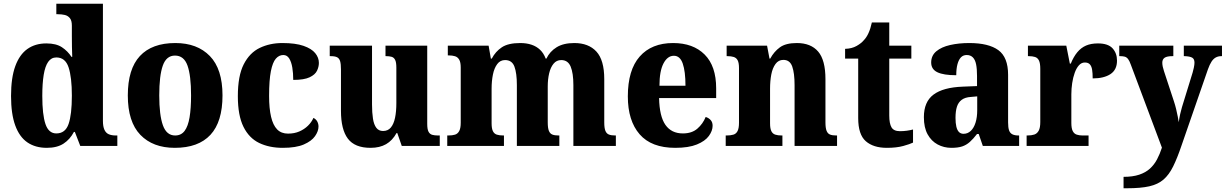

<svg xmlns="http://www.w3.org/2000/svg" viewBox="-20 -780 6550 1026"><path d="M230 10Q169 10 126.5 -19Q84 -48 61.5 -109.5Q39 -171 39 -267Q39 -364 61.5 -426Q84 -488 126 -518Q168 -548 228 -548Q280 -548 311 -527.5Q342 -507 362 -476H366Q365 -499 364.5 -529.5Q364 -560 364 -588V-643Q364 -670 353.5 -683Q343 -696 326.5 -700Q310 -704 289 -704H281V-760H530V-134Q530 -104 538 -86.5Q546 -69 561.5 -62.5Q577 -56 599 -56H607V0H409L380 -75H375Q354 -35 319.5 -12.5Q285 10 230 10ZM281 -67Q329 -67 346.5 -117.5Q364 -168 364 -269Q364 -367 346.5 -420Q329 -473 281 -473Q254 -473 237.5 -449.5Q221 -426 213.5 -380Q206 -334 206 -268Q206 -167 223 -117Q240 -67 281 -67Z M914 10Q797 10 730 -59.5Q663 -129 663 -270Q663 -411 727.5 -480.5Q792 -550 917 -550Q1034 -550 1101.5 -480.5Q1169 -411 1169 -270Q1169 -129 1104.5 -59.5Q1040 10 914 10ZM916 -56Q948 -56 966.5 -80.5Q985 -105 993 -153Q1001 -201 1001 -270Q1001 -376 982 -429.5Q963 -483 915 -483Q869 -483 850 -429.5Q831 -376 831 -270Q831 -165 850.5 -110.5Q870 -56 916 -56Z M1491 10Q1419 10 1365 -16Q1311 -42 1281 -102.5Q1251 -163 1251 -266Q1251 -375 1282.5 -436.5Q1314 -498 1368 -524Q1422 -550 1489 -550Q1559 -550 1602 -535Q1645 -520 1664.5 -496Q1684 -472 1684 -444Q1684 -423 1674 -402Q1664 -381 1634.5 -367Q1605 -353 1547 -353Q1547 -389 1542 -419Q1537 -449 1525.5 -467.5Q1514 -486 1494 -486Q1471 -486 1454 -466.5Q1437 -447 1427.5 -399.5Q1418 -352 1418 -267Q1418 -201 1428.5 -156Q1439 -111 1461 -88.5Q1483 -66 1519 -66Q1553 -66 1579.5 -77.5Q1606 -89 1625.5 -108Q1645 -127 1655 -150Q1669 -143 1675.5 -130.5Q1682 -118 1682 -104Q1682 -79 1663.5 -52.5Q1645 -26 1603.5 -8Q1562 10 1491 10Z M1960 10Q1876 10 1839 -39Q1802 -88 1802 -188V-409Q1802 -438 1797.5 -453Q1793 -468 1781.5 -474Q1770 -480 1746 -480H1742V-536H1968V-222Q1968 -178 1973 -146Q1978 -114 1991 -97Q2004 -80 2027 -80Q2053 -80 2068.5 -98.5Q2084 -117 2091 -150.5Q2098 -184 2098 -230V-418Q2098 -447 2091.5 -460Q2085 -473 2072.5 -476.5Q2060 -480 2043 -480H2040V-536H2263V-118Q2263 -89 2270 -76Q2277 -63 2290 -59.5Q2303 -56 2320 -56H2330V0H2127L2103 -69H2099Q2077 -29 2043 -9.5Q2009 10 1960 10Z M2370 0V-56H2376Q2397 -56 2411.5 -60.5Q2426 -65 2434 -80Q2442 -95 2442 -124V-419Q2442 -447 2434 -461Q2426 -475 2411.5 -479.5Q2397 -484 2377 -484H2373V-536H2591L2603 -467H2608Q2628 -505 2662 -527.5Q2696 -550 2760 -550Q2794 -550 2820.5 -541Q2847 -532 2866 -514Q2885 -496 2896 -467H2900Q2918 -505 2954.5 -527.5Q2991 -550 3049 -550Q3125 -550 3167 -504.5Q3209 -459 3209 -357V-126Q3209 -96 3215 -81Q3221 -66 3234 -61Q3247 -56 3268 -56H3271V0H3044V-325Q3044 -389 3029.5 -424Q3015 -459 2979 -459Q2954 -459 2938 -439.5Q2922 -420 2914.5 -388Q2907 -356 2907 -318V-126Q2907 -96 2913 -81Q2919 -66 2931.5 -61Q2944 -56 2965 -56H2969V0H2742V-325Q2742 -389 2729 -424Q2716 -459 2679 -459Q2653 -459 2637 -437.5Q2621 -416 2614 -381.5Q2607 -347 2607 -306V-121Q2607 -93 2614 -79Q2621 -65 2635 -60.5Q2649 -56 2670 -56H2673V0Z M3588 10Q3461 10 3398 -62.5Q3335 -135 3335 -265Q3335 -406 3398.5 -478Q3462 -550 3577 -550Q3684 -550 3745.5 -488.5Q3807 -427 3807 -308V-256H3502Q3504 -158 3536 -112.5Q3568 -67 3629 -67Q3677 -67 3706.5 -92.5Q3736 -118 3751 -155Q3767 -150 3777.5 -138.5Q3788 -127 3788 -108Q3788 -81 3768 -53.5Q3748 -26 3704 -8Q3660 10 3588 10ZM3643 -322Q3643 -398 3628.5 -440Q3614 -482 3581 -482Q3547 -482 3525.5 -441Q3504 -400 3504 -322Z M3858 0V-56H3863Q3884 -56 3899 -60.5Q3914 -65 3921.5 -80Q3929 -95 3929 -124V-416Q3929 -444 3922 -457.5Q3915 -471 3901 -475.5Q3887 -480 3867 -480H3863V-536H4079L4092 -467H4096Q4116 -504 4147.5 -527Q4179 -550 4238 -550Q4313 -550 4352 -504.5Q4391 -459 4391 -357V-126Q4391 -96 4397 -81Q4403 -66 4415.5 -61Q4428 -56 4449 -56H4453V0H4226V-325Q4226 -389 4213.5 -424.5Q4201 -460 4166 -460Q4140 -460 4124 -438Q4108 -416 4101.5 -381.5Q4095 -347 4095 -306V-121Q4095 -93 4102 -79Q4109 -65 4123 -60.5Q4137 -56 4157 -56H4161V0Z M4719 10Q4647 10 4606.5 -25.5Q4566 -61 4566 -149V-467H4496V-519Q4532 -520 4557.5 -534.5Q4583 -549 4596 -565Q4610 -579 4621 -603Q4632 -627 4639 -660H4732V-536H4850V-467H4732V-163Q4732 -120 4744 -99.5Q4756 -79 4789 -79Q4808 -79 4826 -81.5Q4844 -84 4859 -88V-18Q4843 -10 4807 0Q4771 10 4719 10Z M5064 10Q5024 10 4990.5 -8Q4957 -26 4937 -62Q4917 -98 4917 -154Q4917 -236 4968.5 -274.5Q5020 -313 5125 -317L5201 -320V-374Q5201 -412 5196 -436.5Q5191 -461 5178.5 -473.5Q5166 -486 5146 -486Q5127 -486 5115 -473.5Q5103 -461 5096.5 -437Q5090 -413 5090 -378Q5022 -378 4989 -394Q4956 -410 4956 -446Q4956 -483 4983.5 -506Q5011 -529 5057.5 -539.5Q5104 -550 5159 -550Q5263 -550 5315 -512Q5367 -474 5367 -380V-126Q5367 -99 5372 -84Q5377 -69 5389.5 -62.5Q5402 -56 5423 -56H5426V0H5232L5210 -64H5201Q5181 -38 5162.5 -21.5Q5144 -5 5121.5 2.5Q5099 10 5064 10ZM5129 -65Q5151 -65 5167.5 -80.5Q5184 -96 5193 -124.5Q5202 -153 5202 -191V-265L5168 -262Q5137 -260 5119 -246.5Q5101 -233 5093.5 -209.5Q5086 -186 5086 -150Q5086 -122 5090.5 -103Q5095 -84 5104.5 -74.5Q5114 -65 5129 -65Z M5466 0V-56H5470Q5492 -56 5507 -61Q5522 -66 5530.5 -81.5Q5539 -97 5539 -128V-412Q5539 -442 5532 -456.5Q5525 -471 5511 -475.5Q5497 -480 5477 -480H5473V-536H5678L5697 -440H5702Q5717 -477 5737 -501Q5757 -525 5783.5 -536.5Q5810 -548 5847 -548Q5901 -548 5925 -522Q5949 -496 5949 -456Q5949 -407 5914 -384Q5879 -361 5819 -361Q5819 -389 5816 -407.5Q5813 -426 5804 -436Q5795 -446 5777 -446Q5759 -446 5745.5 -431Q5732 -416 5723 -391Q5714 -366 5709.5 -336Q5705 -306 5705 -276V-123Q5705 -94 5712.5 -79.5Q5720 -65 5734 -60.5Q5748 -56 5765 -56H5797V0Z M5984 165Q6033 165 6067.5 153.5Q6102 142 6125 121Q6148 100 6163 71.5Q6178 43 6189 9L6023 -434Q6016 -454 6008.5 -464Q6001 -474 5991 -477Q5981 -480 5966 -480H5961V-536H6250V-480H6246Q6216 -480 6203.5 -471.5Q6191 -463 6191 -445Q6191 -435 6193.5 -423.5Q6196 -412 6200 -400L6253 -239Q6260 -218 6265 -197Q6270 -176 6273.5 -158Q6277 -140 6279 -127Q6282 -150 6286.5 -170Q6291 -190 6296 -207L6353 -392Q6356 -401 6359.5 -418Q6363 -435 6363 -445Q6363 -465 6350.5 -472Q6338 -479 6310 -480H6306V-536H6510V-480H6507Q6490 -480 6477 -473Q6464 -466 6454 -450.5Q6444 -435 6435 -410L6294 -3Q6271 65 6249 109.5Q6227 154 6197.5 179.5Q6168 205 6122 215.5Q6076 226 6003 226H5984Z"/></svg>

Font: Noto Serif Khmer SemiCondensed ExtraBold
Style: Regular
Weight: 800
Width: 4
Designer: Danh Hong and the Monotype Design Team
Foundry: Monotype Imaging Inc.
Version: Version 2.004